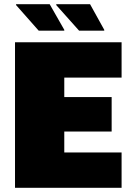

<svg xmlns="http://www.w3.org/2000/svg" viewBox="-20 -888 643 908"><path d="M51 0V-688H555V-521H284V-429H508V-266H284V-167H555V0ZM473 -743H354L246 -864V-868H406L473 -747ZM284 -743H163L56 -864V-868H215L284 -747Z"/></svg>

Font: Saira Black
Style: Regular
Weight: 900
Designer: Hector Gatti with collaboration of the Omnibus-Type team
Foundry: Omnibus-Type
Version: Version 1.100; ttfautohint (v1.8.3)